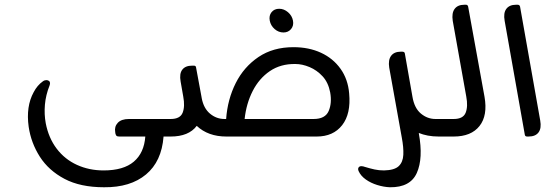

<svg xmlns="http://www.w3.org/2000/svg" viewBox="-20 -576 2326 810"><path d="M686 -74 699 0H670Q662 105 596 160Q530 215 419 214Q319 214 252 178.5Q185 143 148 85Q111 27 101 -41Q89 -127 122 -187Q137 -216 161 -233Q165 -236 169 -237Q173 -238 176 -238Q181 -238 186 -235Q191 -232 191 -224Q191 -223 190.5 -220.5Q190 -218 189 -215Q173 -175 169.5 -134.5Q166 -94 173 -56Q185 6 219 51Q253 96 304.5 119.5Q356 143 417 143Q501 143 544.5 106Q588 69 593 0H484Q475 0 472 -2.5Q469 -5 467 -12L466 -19Q462 -42 477 -58Q492 -74 524 -74Z M1176 -439Q1155 -439 1138.5 -453.5Q1122 -468 1118 -489Q1114 -510 1125.5 -524.5Q1137 -539 1158 -539Q1178 -539 1195 -524.5Q1212 -510 1216 -489Q1220 -468 1208 -453.5Q1196 -439 1176 -439ZM1453 -182Q1461 -96 1423.5 -48Q1386 0 1316 0H935Q858 0 810 -45Q776 0 700 0H675L662 -74H700Q740 -74 750.5 -100.5Q761 -127 753 -169L742 -232Q736 -265 749 -282Q762 -299 790 -299H798Q806 -299 807 -292L830 -168L831 -162Q839 -119 866 -96.5Q893 -74 927 -74H934Q940 -157 974.5 -225.5Q1009 -294 1070.5 -335.5Q1132 -377 1218 -377Q1283 -377 1334 -353.5Q1385 -330 1416.5 -286Q1448 -242 1453 -182ZM1012 -74H1303Q1352 -74 1366.5 -107.5Q1381 -141 1373 -186Q1365 -228 1341 -254Q1317 -280 1286 -293Q1255 -306 1226 -306Q1164 -307 1118.5 -276Q1073 -245 1046 -192Q1019 -139 1012 -74Z M1879 -74 1891 0H1831Q1806 0 1785 -4Q1764 -8 1747 -15V-13Q1766 92 1738.5 153.5Q1711 215 1625 214Q1599 213 1571.5 204.5Q1544 196 1523 181Q1502 166 1493 146Q1489 137 1492.5 131Q1496 125 1505 125Q1509 125 1512.5 126Q1516 127 1519 128Q1542 135 1560.5 139Q1579 143 1600 143Q1644 142 1662 125Q1680 108 1681.5 77Q1683 46 1675 4L1622 -291Q1617 -323 1630 -340.5Q1643 -358 1671 -358H1677Q1687 -358 1688 -350L1720 -168Q1728 -120 1755.5 -97Q1783 -74 1817 -74Z M1894 0H1869L1856 -74H1894Q1934 -74 1944.5 -100.5Q1955 -127 1947 -169L1890 -488Q1885 -521 1898 -538.5Q1911 -556 1939 -556H1946Q1953 -556 1955 -548L2024 -168Q2038 -89 2003 -44.5Q1968 0 1894 0Z M2210 0H2204Q2195 0 2194 -8L2109 -488Q2103 -521 2116 -538.5Q2129 -556 2157 -556H2164Q2172 -556 2174 -548L2259 -68Q2265 -35 2252 -17.5Q2239 0 2210 0Z"/></svg>

Font: Zain
Style: Italic
Weight: 400
Italic angle: -10°
Designer: Zain,Boutros
Foundry: Mobile Telecommunications Company (Zain), 2024
Version: Version 1.51; ttfautohint (v1.8.4)